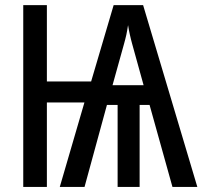

<svg xmlns="http://www.w3.org/2000/svg" viewBox="-20 -734 795 754"><path d="M542 -713.9 754.9 0H657.2L567.4 -321.8H528.3V0H441.9V-321.8H399.9L312 0H214.8L311.5 -331.5H164.1V0H71.3V-713.9H164.1V-414.1H337.9L426.3 -713.9ZM482.9 -635.3Q481.4 -625.5 479.7 -616Q478 -606.4 476.1 -597.2Q474.1 -587.9 471.7 -579.1Q469.2 -570.3 467.3 -562.5L421.9 -399.4H543.9L498.5 -563.5Q496.1 -571.8 494.1 -580.3Q492.2 -588.9 490 -597.9Q487.8 -606.9 486.1 -616.2Q484.4 -625.5 482.9 -635.3Z"/></svg>

Font: Open Sans Condensed Medium
Style: Regular
Weight: 500
Width: 3
Designer: Monotype Design Team
Foundry: Monotype Imaging Inc.
Version: Version 3.000